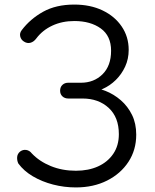

<svg xmlns="http://www.w3.org/2000/svg" viewBox="-20 -810 677 840"><path d="M312 10Q261 10 212.5 -2.5Q164 -15 124 -38.5Q84 -62 60 -95Q54 -108 55 -122.5Q56 -137 68 -147Q80 -156 94.5 -154Q109 -152 119 -139Q152 -104 202 -83.5Q252 -63 312 -63Q367 -63 409 -82Q451 -101 475.5 -137Q500 -173 500 -223Q500 -297 455.5 -338Q411 -379 341 -379H279Q263 -379 253 -388.5Q243 -398 243 -413Q243 -429 253 -438.5Q263 -448 278 -448H334Q391 -448 428.5 -485Q466 -522 466 -588Q466 -653 421 -685.5Q376 -718 305 -718Q252 -718 209 -698Q166 -678 139 -642Q128 -627 113.5 -623Q99 -619 85 -628Q72 -636 68.5 -650.5Q65 -665 75 -678Q112 -727 168.5 -758.5Q225 -790 305 -790Q375 -790 428.5 -764.5Q482 -739 512.5 -694Q543 -649 543 -592Q543 -552 527.5 -518.5Q512 -485 486.5 -460Q461 -435 429.5 -421Q398 -407 367 -405V-429Q404 -427 441 -412.5Q478 -398 508.5 -371.5Q539 -345 557.5 -307.5Q576 -270 576 -221Q576 -154 542 -102Q508 -50 448.5 -20Q389 10 312 10Z"/></svg>

Font: Comfortaa
Style: Regular
Weight: 400
Designer: Johan Aakerlund
Foundry: Johan Aakerlund
Version: Version 3.104; ttfautohint (v1.8.1.43-b0c9)